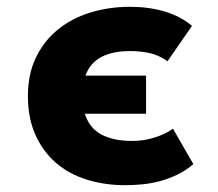

<svg xmlns="http://www.w3.org/2000/svg" viewBox="-20 -532 640 564"><path d="M348 12Q287 12 234.5 -4.5Q182 -21 144 -54Q106 -87 84 -136Q62 -185 62 -250Q62 -315 86 -364Q110 -413 151 -446Q192 -479 246.5 -495.5Q301 -512 362 -512Q418 -512 464.5 -498Q511 -484 544 -456L472 -352Q447 -370 420 -376Q393 -382 362 -382Q312 -382 278.5 -365Q245 -348 231 -310H409V-198H229Q243 -155 278.5 -136.5Q314 -118 368 -118Q402 -118 434 -128Q466 -138 488 -154L548 -50Q526 -31 501 -19Q476 -7 450 0Q424 7 398 9.5Q372 12 348 12Z"/></svg>

Font: Source Code Pro Black
Style: Regular
Weight: 900
Monospace: yes
Designer: Paul D. Hunt, Teo Tuominen
Foundry: Adobe Systems Incorporated
Version: Version 2.030;PS 1.000;hotconv 16.6.51;makeotf.lib2.5.65220